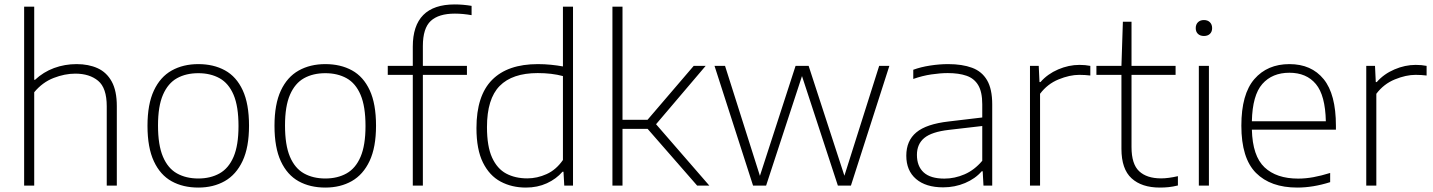

<svg xmlns="http://www.w3.org/2000/svg" viewBox="-20 -838 6470 867"><path d="M89 0V-808H134.5V-477.5H138Q176 -513 224.2 -530.8Q272.5 -548.5 326 -548.5Q380 -548.5 420.8 -530Q461.5 -511.5 484.5 -469.8Q507.5 -428 507.5 -359V0H462V-358Q462 -441 423 -473.2Q384 -505.5 320 -505.5Q272.5 -505.5 222.2 -486Q172 -466.5 134.5 -421.5V0Z M875.5 9Q806.5 9 755 -19.5Q703.5 -48 674.8 -109.8Q646 -171.5 646 -270Q646 -367.5 674.8 -429Q703.5 -490.5 755.2 -519.5Q807 -548.5 875.5 -548.5Q944.5 -548.5 996 -520.2Q1047.5 -492 1076 -430.5Q1104.5 -369 1104.5 -270.5Q1104.5 -173 1075.5 -111.2Q1046.5 -49.5 995 -20.2Q943.5 9 875.5 9ZM875.5 -32Q930.5 -32 971.5 -55Q1012.5 -78 1034.8 -130Q1057 -182 1057 -269Q1057 -357.5 1034.8 -409.8Q1012.5 -462 971.5 -484.8Q930.5 -507.5 875.5 -507.5Q820 -507.5 779.2 -484.8Q738.5 -462 716 -410.2Q693.5 -358.5 693.5 -271.5Q693.5 -183 715.8 -130.5Q738 -78 779 -55Q820 -32 875.5 -32Z M1449 9Q1380 9 1328.5 -19.5Q1277 -48 1248.2 -109.8Q1219.5 -171.5 1219.5 -270Q1219.5 -367.5 1248.2 -429Q1277 -490.5 1328.8 -519.5Q1380.5 -548.5 1449 -548.5Q1518 -548.5 1569.5 -520.2Q1621 -492 1649.5 -430.5Q1678 -369 1678 -270.5Q1678 -173 1649 -111.2Q1620 -49.5 1568.5 -20.2Q1517 9 1449 9ZM1449 -32Q1504 -32 1545 -55Q1586 -78 1608.2 -130Q1630.5 -182 1630.5 -269Q1630.5 -357.5 1608.2 -409.8Q1586 -462 1545 -484.8Q1504 -507.5 1449 -507.5Q1393.5 -507.5 1352.8 -484.8Q1312 -462 1289.5 -410.2Q1267 -358.5 1267 -271.5Q1267 -183 1289.2 -130.5Q1311.5 -78 1352.5 -55Q1393.5 -32 1449 -32Z M1844 0V-500H1731V-540.5H1844V-627Q1844 -818 2033.5 -818Q2070.5 -818 2109.5 -811.5V-769.5Q2070 -776.5 2034 -776.5Q1961 -776.5 1925.2 -743.5Q1889.5 -710.5 1889.5 -630V-540.5H2088.5V-500H1889.5V0Z M2355 9Q2291 9 2240.5 -18Q2190 -45 2160.8 -104Q2131.5 -163 2131.5 -259.5Q2131.5 -406 2202 -477.2Q2272.5 -548.5 2409 -548.5Q2439 -548.5 2468.5 -545.5Q2498 -542.5 2522 -538V-808H2567.5V0H2528L2524.5 -62.5H2520Q2492 -30 2449.5 -10.5Q2407 9 2355 9ZM2361 -32.5Q2405.5 -32.5 2448.2 -51.8Q2491 -71 2522 -115.5V-494.5Q2471.5 -508 2408 -508Q2293.5 -508 2236.2 -449.8Q2179 -391.5 2179 -264Q2179 -177 2202 -126.5Q2225 -76 2265.8 -54.2Q2306.5 -32.5 2361 -32.5Z M2745.5 0V-808H2791V-297H2904L3112.5 -540.5H3166.5L2942.5 -277L3183 0H3128L2904.5 -256H2791V0Z M3380.5 0 3206.5 -540.5H3254L3411.5 -44L3572.5 -540.5H3631.5L3793 -44.5L3950 -540.5H3996L3822.5 0H3763.5L3601.5 -494.5L3439.5 0Z M4239 8Q4160.5 8 4116.5 -29.8Q4072.5 -67.5 4072.5 -135Q4072.5 -202.5 4117.8 -240.2Q4163 -278 4264 -289.5L4415.5 -307.5V-367Q4415.5 -423 4397.2 -453.5Q4379 -484 4344.2 -496Q4309.5 -508 4259.5 -508Q4226.5 -508 4185.8 -502Q4145 -496 4104 -481.5V-523Q4138 -535.5 4180.2 -542Q4222.5 -548.5 4261.5 -548.5Q4325 -548.5 4369.5 -532Q4414 -515.5 4437.2 -475.8Q4460.5 -436 4460.5 -366.5V0H4421L4417.5 -64.5H4413Q4384 -31 4337.8 -11.5Q4291.5 8 4239 8ZM4120.5 -138.5Q4120.5 -87.5 4151 -59.5Q4181.5 -31.5 4244.5 -31.5Q4291 -31.5 4335.5 -50.8Q4380 -70 4415.5 -112V-269L4264.5 -251.5Q4187 -242.5 4153.8 -215Q4120.5 -187.5 4120.5 -138.5Z M4631 0V-540.5H4670.5L4674 -467.5H4678.5Q4710.5 -504 4758.2 -524.5Q4806 -545 4854.5 -545Q4881 -545 4903.5 -540.5V-497Q4891.5 -498.5 4879.5 -499.2Q4867.5 -500 4853.5 -500Q4810.5 -500 4760.2 -479.5Q4710 -459 4676.5 -414.5V0Z M5217.5 9Q5135.5 9 5089.8 -32.8Q5044 -74.5 5044 -166V-500H4931V-540.5H5044L5050.5 -740H5089.5V-540.5H5288.5V-500H5089.5V-174Q5089.5 -97 5124 -64.8Q5158.5 -32.5 5223 -32.5Q5255.5 -32.5 5299 -42.5V-0.5Q5276.5 5 5257.5 7Q5238.5 9 5217.5 9Z M5393.5 0V-540.5H5439V0ZM5416.5 -675.5Q5399.5 -675.5 5389.5 -685Q5379.5 -694.5 5379.5 -711Q5379.5 -727.5 5389.5 -737.5Q5399.5 -747.5 5416.5 -747.5Q5433.5 -747.5 5443.5 -737.5Q5453.5 -727.5 5453.5 -711Q5453.5 -694.5 5443.5 -685Q5433.5 -675.5 5416.5 -675.5Z M5838 9Q5717.5 9 5651.5 -57.2Q5585.5 -123.5 5585.5 -270.5Q5585.5 -413 5644.2 -480.8Q5703 -548.5 5802.5 -548.5Q5902 -548.5 5957.2 -480.5Q6012.5 -412.5 6012.5 -270V-252.5H5633Q5636 -133.5 5690 -82.5Q5744 -31.5 5842 -31.5Q5875.5 -31.5 5911 -38Q5946.5 -44.5 5986.5 -57V-15.5Q5909.5 9 5838 9ZM5802.5 -509.5Q5725 -509.5 5680.2 -458.8Q5635.5 -408 5633 -290.5H5967Q5964.5 -407.5 5922 -458.5Q5879.5 -509.5 5802.5 -509.5Z M6149.5 0V-540.5H6189L6192.5 -467.5H6197Q6229 -504 6276.8 -524.5Q6324.5 -545 6373 -545Q6399.5 -545 6422 -540.5V-497Q6410 -498.5 6398 -499.2Q6386 -500 6372 -500Q6329 -500 6278.8 -479.5Q6228.5 -459 6195 -414.5V0Z"/></svg>

Font: Encode Sans SmExp XLt
Style: Regular
Weight: 200
Width: 6
Designer: Multiple Designers
Foundry: Impallari Type
Version: Version 3.002; ttfautohint (v1.8.3) -l 8 -r 50 -G 200 -x 14 